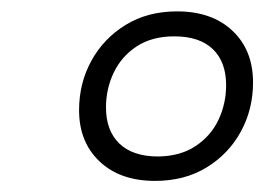

<svg xmlns="http://www.w3.org/2000/svg" viewBox="-20 -704 476 346"><path d="M299 -683.5Q362 -683.5 399 -648.5Q436 -613.5 436 -555.5Q436 -507 414 -466.8Q392 -426.5 352.2 -402.2Q312.5 -378 259.5 -378Q196.5 -378 159.5 -413Q122.5 -448 122.5 -505.5Q122.5 -554 144.5 -594.2Q166.5 -634.5 206.2 -659Q246 -683.5 299 -683.5ZM265 -422Q305 -422.5 332.5 -440.8Q360 -459 373.8 -488.2Q387.5 -517.5 387.5 -550.5Q387.5 -592.5 363.5 -615.5Q339.5 -638.5 294 -638.5Q254 -638.5 226.5 -620.5Q199 -602.5 185 -573.2Q171 -544 171 -510.5Q171 -468.5 195.2 -445.2Q219.5 -422 265 -422Z"/></svg>

Font: Newsreader 24pt
Style: Bold Italic
Weight: 700
Italic angle: -17°
Designer: Hugues Gentile
Foundry: Production Type
Version: Version 1.003